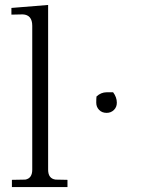

<svg xmlns="http://www.w3.org/2000/svg" viewBox="-20 -754 568 774"><path d="M410 -299Q391 -299 379.5 -311Q368 -323 368 -340Q368 -356 369 -365Q387 -382 410 -382Q426 -382 436 -382Q451 -362 451 -340Q451 -322 439 -310.5Q427 -299 410 -299ZM252 0H28V-29L82 -30Q110 -35 110 -70V-650Q110 -694 72 -696L26 -695V-722L174 -734V-70Q174 -34 204 -30L252 -29Z"/></svg>

Font: cwTeXMing
Style: Medium
Weight: 500
Version: Version 1.17